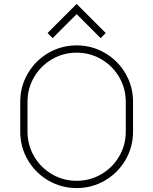

<svg xmlns="http://www.w3.org/2000/svg" viewBox="-20 -942 780 977"><path d="M657 -424V-272Q657 -194 618.5 -128Q580 -62 514 -23.5Q448 15 370 15Q292 15 226 -23.5Q160 -62 121.5 -128Q83 -194 83 -272V-424Q83 -502 121.5 -568Q160 -634 226 -672.5Q292 -711 370 -711Q448 -711 514 -672.5Q580 -634 618.5 -568Q657 -502 657 -424ZM370 -22Q438 -22 495.5 -55.5Q553 -89 586.5 -146.5Q620 -204 620 -272V-424Q620 -492 586.5 -549.5Q553 -607 495.5 -640.5Q438 -674 370 -674Q302 -674 244.5 -640.5Q187 -607 153.5 -549.5Q120 -492 120 -424V-272Q120 -204 153.5 -146.5Q187 -89 244.5 -55.5Q302 -22 370 -22ZM222 -774 370 -922 518 -774 492 -748 370 -870 248 -748Z"/></svg>

Font: Major Mono Display
Style: Regular
Weight: 400
Designer: Emre Parlak
Foundry: Emre Parlak
Version: Version 2.000; ttfautohint (v1.8) -l 8 -r 50 -G 200 -x 14 -D